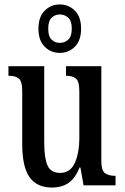

<svg xmlns="http://www.w3.org/2000/svg" viewBox="-20 -834 561 864"><path d="M215 10Q146 10 113 -36.5Q80 -83 80 -186V-425Q80 -468 64.5 -480.5Q49 -493 22 -493H18V-536H179V-193Q179 -124 193.5 -90Q208 -56 251 -56Q296 -56 316.5 -100.5Q337 -145 337 -217V-421Q337 -469 321 -481Q305 -493 280 -493H277V-536H436V-110Q436 -66 453 -54.5Q470 -43 495 -43H500V0H356L342 -80H338Q317 -29 286.5 -9.5Q256 10 215 10ZM249 -596Q209 -596 181 -624Q153 -652 153 -705Q153 -758 181 -786Q209 -814 249 -814Q289 -814 317 -786Q345 -758 345 -705Q345 -652 317 -624Q289 -596 249 -596ZM249 -641Q271 -641 287 -655.5Q303 -670 303 -705Q303 -740 287 -754.5Q271 -769 249 -769Q228 -769 212.5 -754.5Q197 -740 197 -705Q197 -670 212.5 -655.5Q228 -641 249 -641Z"/></svg>

Font: Noto Serif Hebrew ExtraCondensed Medium
Style: Regular
Weight: 500
Width: 2
Designer: Monotype Design Team
Foundry: Monotype Imaging Inc.
Version: Version 2.004; ttfautohint (v1.8.4.7-5d5b)